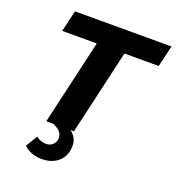

<svg xmlns="http://www.w3.org/2000/svg" viewBox="-154 -782 1027 1121"><g transform="rotate(20 359.5 -221.5)"><path d="M232.6 216.8Q194.6 216.8 165.9 205.2Q137.2 193.6 118.6 175.2L162.6 101.8Q174.8 113.6 192.6 119.3Q210.4 125 225.4 125Q250.8 125 267.3 108Q283.8 91 283.8 67.8Q283.8 44.2 266.3 26.1Q248.8 8 213.8 -3.6L259 -29Q314.4 -17.8 344.5 11.2Q374.6 40.2 374.6 84.6Q374.6 125.6 355.8 155.4Q337 185.2 305.1 201Q273.2 216.8 232.6 216.8ZM719 -660 687.8 -527.4H475L353.2 0H181.4L303.2 -527.4H88.2L119.4 -660Z"/></g></svg>

Font: Work Sans
Style: Italic
Weight: 400
Italic angle: -13°
Designer: Wei Huang
Foundry: Wei Huang
Version: Version 2.012